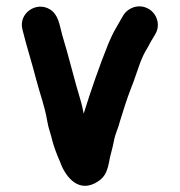

<svg xmlns="http://www.w3.org/2000/svg" viewBox="-20 -551 575 615"><path d="M52 -456C65 -403 82 -351 96 -296C108 -250 123 -212 131 -165C135 -139 143 -122 148 -99C153 -80 164 -51 171 -36C186 8 225 66 284 36C314 20 322 3 329 -30C332 -51 341 -77 345 -100C349 -123 359 -140 364 -162C374 -194 386 -233 398 -264L408 -290C421 -325 432 -367 452 -397C460 -411 461 -415 470 -429L477 -441C496 -472 481 -508 457 -522C425 -541 390 -526 375 -502L368 -490C363 -481 359 -474 356 -469L348 -455C341 -443 333 -425 327 -411C299 -341 272 -264 248 -187C245 -201 243 -213 240 -223C219 -291 200 -372 179 -440C170 -474 167 -504 140 -521C96 -548 38 -508 52 -456Z"/></svg>

Font: Electronic
Style: Nord
Weight: 900
Version: Version 1.011